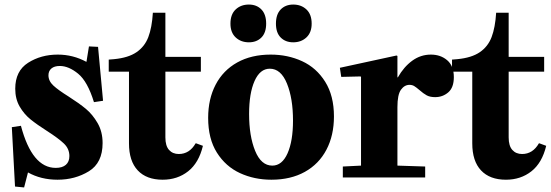

<svg xmlns="http://www.w3.org/2000/svg" viewBox="-20 -780 2421 844"><path d="M225 -42Q254 -42 269.5 -55.5Q285 -69 285 -94Q285 -126 261 -149Q237 -172 187 -204Q143 -232 114.5 -255Q86 -278 66.5 -311.5Q47 -345 47 -390Q47 -468 103.5 -504Q160 -540 234 -540Q301 -540 360 -508L371 -576L411 -574L433 -337L393 -331Q365 -422 323.5 -456Q282 -490 243 -490Q219 -490 206 -479Q193 -468 193 -449Q193 -424 214.5 -404Q236 -384 281 -356Q328 -326 357.5 -301.5Q387 -277 409 -239Q431 -201 431 -151Q431 -64 370.5 -27Q310 10 233 10Q160 10 103 -22L86 44L46 40L32 -221L72 -227Q121 -42 225 -42Z M458 -518 482 -520Q544 -526 580 -550.5Q616 -575 632 -617Q648 -659 652 -724H707V-530H863V-465H707V-176Q707 -139 723 -121Q739 -103 766 -103Q813 -103 840 -150H842L872 -139Q854 -64 807 -27Q760 10 695 10Q624 10 585.5 -31Q547 -72 547 -150V-465H458Z M1170 -540Q1245 -540 1308 -511Q1371 -482 1409.5 -420.5Q1448 -359 1448 -268Q1448 -185 1415 -122Q1382 -59 1320 -24.5Q1258 10 1173 10Q1098 10 1035 -19Q972 -48 933.5 -109Q895 -170 895 -262Q895 -345 928 -408Q961 -471 1023 -505.5Q1085 -540 1170 -540ZM1177 -52Q1220 -52 1244 -106Q1268 -160 1268 -250Q1268 -347 1241.5 -412.5Q1215 -478 1166 -478Q1123 -478 1099 -424Q1075 -370 1075 -279Q1075 -182 1101.5 -117Q1128 -52 1177 -52ZM993 -676Q993 -717 1016 -738.5Q1039 -760 1074 -760Q1108 -760 1129 -738.5Q1150 -717 1150 -676Q1150 -636 1129 -615Q1108 -594 1074 -594Q1039 -594 1016 -615.5Q993 -637 993 -676ZM1269 -760Q1304 -760 1327 -738.5Q1350 -717 1350 -676Q1350 -637 1327 -615.5Q1304 -594 1269 -594Q1235 -594 1214 -615Q1193 -636 1193 -676Q1193 -717 1214 -738.5Q1235 -760 1269 -760Z M1727 -52 1849 -48V0H1487V-48L1567 -52V-442L1565 -444L1480 -442L1474 -482L1723 -536L1727 -534V-440H1729Q1755 -486 1792 -513Q1829 -540 1874 -540Q1917 -540 1946 -515Q1975 -490 1975 -441Q1975 -395 1950.5 -374Q1926 -353 1893 -353Q1870 -353 1855.5 -361Q1841 -369 1824 -384Q1810 -396 1801 -401.5Q1792 -407 1780 -407Q1758 -407 1742.5 -385.5Q1727 -364 1727 -309Z M1967 -518 1991 -520Q2053 -526 2089 -550.5Q2125 -575 2141 -617Q2157 -659 2161 -724H2216V-530H2372V-465H2216V-176Q2216 -139 2232 -121Q2248 -103 2275 -103Q2322 -103 2349 -150H2351L2381 -139Q2363 -64 2316 -27Q2269 10 2204 10Q2133 10 2094.5 -31Q2056 -72 2056 -150V-465H1967Z"/></svg>

Font: Minipax
Style: Bold
Weight: 700
Designer: Raphaël Ronot, Igor Stepanchenko (Cyrillic)
Foundry: steppetype
Version: Version 1.002